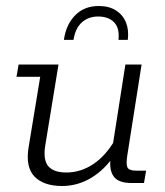

<svg xmlns="http://www.w3.org/2000/svg" viewBox="-20 -610 550 640"><path d="M187 10Q126 10 95.5 -21Q65 -52 75 -117L114 -354H35L42 -395H175L131 -126Q123 -77 141 -56Q159 -35 201 -35Q249 -35 291 -63Q333 -91 364 -145L354 -114L398 -395H452L404 -90Q400 -64 404.5 -52.5Q409 -41 437 -41H467L460 0H418Q374 0 358.5 -22.5Q343 -45 349 -85L352 -103L363 -95Q330 -45 284.5 -17.5Q239 10 187 10ZM193 -477Q200 -528 230.5 -559Q261 -590 309 -590Q344 -590 367 -575Q390 -560 400 -535Q410 -510 406 -477H375Q379 -517 360 -536Q341 -555 307 -555Q275 -555 253 -535.5Q231 -516 225 -477Z"/></svg>

Font: Rokkitt SemiBold Light
Style: Italic
Weight: 300
Italic angle: -9°
Version: Version 3.103